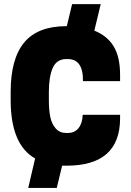

<svg xmlns="http://www.w3.org/2000/svg" viewBox="-20 -860 640 940"><path d="M567.9 -462.9H386.2Q387.7 -570.8 312 -570.8H304.2Q257.8 -570.8 238.5 -528.1Q219.2 -485.4 219.2 -409.2V-371.1Q219.2 -321.3 226.3 -287.1Q233.4 -252.9 252.9 -231Q272.5 -209 304.2 -209H312Q346.2 -209 365 -233.4Q383.8 -257.8 384.8 -297.9H567.9V-280.8Q567.9 -48.8 305.2 -48.8H284.2L257.8 60.1H118.2L151.9 -84Q32.2 -152.3 32.2 -370.1V-410.2Q32.2 -571.8 98.4 -651.9Q164.6 -731.9 305.2 -731.9H307.1L333 -839.8H473.1L441.9 -710Q505.4 -684.6 536.6 -632.8Q567.9 -581.1 567.9 -494.1Z"/></svg>

Font: Cooper Hewitt
Style: Heavy
Weight: 713
Designer: Village Type and Design LLC
Foundry: Cooper Hewitt Smithsonian Design Museum
Version: 1.000